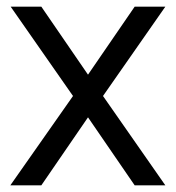

<svg xmlns="http://www.w3.org/2000/svg" viewBox="-20 -556 527 576"><path d="M104 0 244 -204 384 0H476L289 -268L476 -536H384L244 -332L104 -536H12L199 -268L11 0Z"/></svg>

Font: Plus Jakarta Sans
Style: Regular
Weight: 400
Designer: Gumpita Rahayu
Foundry: Tokotype
Version: Version 2.071;gftools[0.9.30]